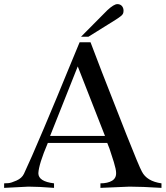

<svg xmlns="http://www.w3.org/2000/svg" viewBox="-21 -911 803 931"><path d="M762 0Q667 -6 607 -6L466 0V-22Q501 -22 522 -34.5Q543 -47 542 -73Q542 -89 531 -125Q520 -161 510 -190L499 -218H211Q167 -115 165 -71Q165 -31 241 -22V0Q165 -6 117 -6L-1 0V-22Q7 -22 20 -23Q33 -24 59 -35.5Q85 -47 95 -68Q125 -131 192.5 -290.5Q260 -450 312 -578L365 -706H418Q418 -704 474 -559.5Q530 -415 592 -258.5Q654 -102 667 -79Q691 -32 762 -22ZM488 -252 356 -589 222 -252ZM578 -859Q578 -851 575.5 -845Q573 -839 564.5 -832.5Q556 -826 554.5 -825Q553 -824 541 -816L408 -733H372L499 -861Q531 -891 548 -891Q562 -891 570 -882Q578 -873 578 -859Z"/></svg>

Font: GFS Artemisia
Style: Regular
Weight: 400
Designer: Takis Katsoulidis and George D. Matthiopoulos
Foundry: Takis Katsoulidis and George D. Matthiopoulos
Version: Version 1.0